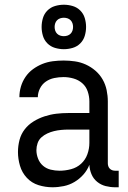

<svg xmlns="http://www.w3.org/2000/svg" viewBox="-20 -784 540 812"><path d="M202 8Q172 8 143 -1Q114 -10 93.5 -32Q73 -54 64.5 -83Q56 -112 56 -141Q56 -167 62.5 -192Q69 -217 84.5 -237Q100 -257 122 -270.5Q144 -284 168.5 -292Q193 -300 218 -303Q243 -306 269 -306H358V-355Q358 -376 351 -397Q344 -418 328 -432Q312 -446 291 -452Q270 -458 249 -458Q229 -458 209.5 -454Q190 -450 174 -439Q158 -428 149 -410Q140 -392 140 -373H62Q62 -396 68.5 -418Q75 -440 88 -459Q101 -478 119.5 -491.5Q138 -505 159 -513.5Q180 -522 203 -525Q226 -528 249 -528Q273 -528 297 -524.5Q321 -521 343 -511Q365 -501 383.5 -485Q402 -469 414 -448Q426 -427 431 -403Q436 -379 436 -355V-93Q436 -87 438 -81Q440 -75 444.5 -70.5Q449 -66 455 -64Q461 -62 467 -62H482V8H467Q447 8 427 3Q407 -2 391 -15Q375 -28 367 -47Q359 -66 358 -87Q349 -64 332.5 -45.5Q316 -27 295 -14.5Q274 -2 250 3Q226 8 202 8ZM232 -62Q256 -62 280.5 -68.5Q305 -75 323 -91.5Q341 -108 349.5 -131.5Q358 -155 358 -180V-236H269Q254 -236 238.5 -234.5Q223 -233 208.5 -229.5Q194 -226 180 -219.5Q166 -213 155 -203Q144 -193 139 -178.5Q134 -164 134 -149Q134 -131 141 -113Q148 -95 162 -83Q176 -71 194.5 -66.5Q213 -62 232 -62ZM250 -576Q231 -576 212.5 -581.5Q194 -587 180.5 -600.5Q167 -614 161.5 -632.5Q156 -651 156 -670Q156 -689 161.5 -707.5Q167 -726 180.5 -739.5Q194 -753 212.5 -758.5Q231 -764 250 -764Q269 -764 287.5 -758.5Q306 -753 319.5 -739.5Q333 -726 338.5 -707.5Q344 -689 344 -670Q344 -651 338.5 -632.5Q333 -614 319.5 -600.5Q306 -587 287.5 -581.5Q269 -576 250 -576ZM250 -631Q258 -631 265.5 -633.5Q273 -636 278.5 -641.5Q284 -647 286.5 -654.5Q289 -662 289 -670Q289 -678 286.5 -685.5Q284 -693 278.5 -698.5Q273 -704 265.5 -706.5Q258 -709 250 -709Q242 -709 234.5 -706.5Q227 -704 221.5 -698.5Q216 -693 213.5 -685.5Q211 -678 211 -670Q211 -662 213.5 -654.5Q216 -647 221.5 -641.5Q227 -636 234.5 -633.5Q242 -631 250 -631Z"/></svg>

Font: Iosevka Algr
Style: Regular
Weight: 400
Monospace: yes
Designer: Belleve Invis
Foundry: Belleve Invis
Version: Version 26.0.2; ttfautohint (v1.8.3)